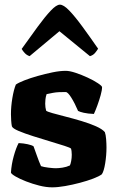

<svg xmlns="http://www.w3.org/2000/svg" viewBox="-20 -804 514 824"><path d="M204 0Q178 0 148.5 -7.5Q119 -15 92 -25.5Q65 -36 47 -46.5Q29 -57 27 -63Q29 -98 39 -134Q49 -170 60 -190Q81 -189 99 -185Q117 -181 124 -176Q130 -160 138.5 -135.5Q147 -111 156 -91Q167 -87 188 -84.5Q209 -82 219 -82Q231 -82 248 -84.5Q265 -87 280 -94Q283 -100 285.5 -113Q288 -126 288 -140Q288 -148 287 -156Q286 -164 285 -166Q282 -170 257 -178Q232 -186 195.5 -197Q159 -208 122.5 -219.5Q86 -231 60 -242Q34 -253 31 -262Q29 -271 28 -286.5Q27 -302 27 -314Q27 -347 33 -383Q39 -419 48 -441Q59 -449 84.5 -459Q110 -469 142 -478Q174 -487 205.5 -493.5Q237 -500 262 -500Q279 -500 304.5 -491.5Q330 -483 356 -471Q382 -459 400 -447Q418 -435 418 -430Q418 -417 412 -395.5Q406 -374 398 -352Q390 -330 383 -315Q357 -316 339.5 -320Q322 -324 315 -328Q301 -361 286 -385Q271 -409 262 -409Q247 -409 233.5 -408.5Q220 -408 207 -405.5Q194 -403 180 -400Q176 -388 175 -377.5Q174 -367 174 -359Q174 -350 175 -343.5Q176 -337 178 -329Q182 -325 205 -318.5Q228 -312 261.5 -303.5Q295 -295 330 -284.5Q365 -274 392 -262Q419 -250 430 -237Q434 -226 435.5 -206.5Q437 -187 437 -171Q437 -138 431.5 -103.5Q426 -69 417 -56Q405 -47 380 -37.5Q355 -28 323 -19.5Q291 -11 259.5 -5.5Q228 0 204 0ZM107 -563Q95 -567 86.5 -576Q78 -585 73 -594Q110 -646 141.5 -689Q173 -732 197.5 -758Q222 -784 237 -784Q253 -784 277.5 -758.5Q302 -733 333.5 -690Q365 -647 401 -595Q397 -588 388.5 -577.5Q380 -567 366 -563L235 -670Z"/></svg>

Font: Texturina 12pt ExtraBold
Style: Regular
Weight: 800
Designer: Guillermo Torres Carreño
Foundry: Omnibus-Type
Version: Version 1.002